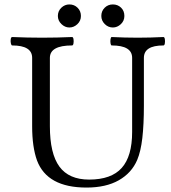

<svg xmlns="http://www.w3.org/2000/svg" viewBox="-20 -833 771 866"><path d="M370 13Q193 13 147 -109Q125 -170 125 -263V-572Q125 -628 35 -628Q31 -628 29 -637.5Q27 -647 28.5 -656.5Q30 -666 35 -666Q103 -663 170 -663Q238 -663 305 -666Q310 -666 311.5 -656.5Q313 -647 311.5 -637.5Q310 -628 305 -628Q205 -628 205 -572V-264Q205 -140 248 -81.5Q291 -23 382 -23Q482 -23 529 -75.5Q576 -128 576 -238V-572Q576 -628 484 -628Q480 -628 478.5 -637.5Q477 -647 478.5 -656.5Q480 -666 484 -666Q543 -663 601 -663Q659 -663 717 -666Q722 -666 723.5 -656.5Q725 -647 723.5 -637.5Q722 -628 717 -628Q629 -628 629 -572V-356Q629 -271 622 -210.5Q615 -150 599 -112Q574 -53 516 -20Q458 13 370 13ZM489 -709Q468 -709 452.5 -724.5Q437 -740 437 -761Q437 -783 452 -798Q467 -813 489 -813Q511 -813 526 -798.5Q541 -784 541 -761Q541 -739 525 -724Q509 -709 489 -709ZM293 -709Q273 -709 257 -724.5Q241 -740 241 -761Q241 -783 256.5 -798Q272 -813 293 -813Q315 -813 330 -798Q345 -783 345 -761Q345 -739 329 -724Q313 -709 293 -709Z"/></svg>

Font: Junicode
Style: Regular
Weight: 400
Designer: Peter S. Baker
Version: Version 2.100; ttfautohint (v1.8.4)